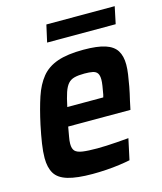

<svg xmlns="http://www.w3.org/2000/svg" viewBox="-103 -741 697 825"><g transform="rotate(-15 245.5 -328.0)"><path d="M207 8Q138 8 97.5 -4Q57 -16 41 -42.5Q25 -69 25 -111Q25 -139 30.5 -175Q36 -211 45 -254Q60 -323 76.5 -372.5Q93 -422 119.5 -454.5Q146 -487 190.5 -502.5Q235 -518 306 -518Q368 -518 403 -506.5Q438 -495 453 -471Q468 -447 468 -409Q468 -390 464.5 -365.5Q461 -341 456 -314Q451 -287 443 -254L435 -216H158Q154 -192 150.5 -173.5Q147 -155 147 -142Q147 -120 156.5 -110Q166 -100 189.5 -96.5Q213 -93 255 -93Q272 -93 296 -94Q320 -95 345.5 -97Q371 -99 395 -101L375 -8Q356 -4 327.5 0Q299 4 267.5 6Q236 8 207 8ZM176 -298H336L339 -309Q343 -331 345.5 -347Q348 -363 348 -374Q348 -393 341.5 -402.5Q335 -412 321 -415Q307 -418 284 -418Q257 -418 239.5 -413.5Q222 -409 211 -396.5Q200 -384 192 -360.5Q184 -337 176 -298ZM164 -588 181 -664H485L469 -588Z"/></g></svg>

Font: Saira SemiCondensed SemiBold
Style: Italic
Weight: 600
Width: 4
Italic angle: -12°
Designer: Hector Gatti with collaboration of the Omnibus-Type team
Foundry: Omnibus-Type
Version: Version 1.101